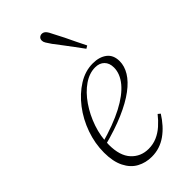

<svg xmlns="http://www.w3.org/2000/svg" viewBox="-230 -784 856 856"><g transform="rotate(-45 198.0 -355.5)"><path d="M183 12Q145 12 113.5 -5Q82 -22 63.5 -59Q45 -96 45 -152Q45 -210 65 -266.5Q85 -323 120 -368.5Q155 -414 199 -441.5Q243 -469 291 -469Q332 -469 357.5 -449.5Q383 -430 383 -391Q383 -360 364.5 -329.5Q346 -299 308 -270.5Q270 -242 211 -216.5Q152 -191 71 -170L68 -186Q162 -212 223 -244Q284 -276 314.5 -313Q345 -350 345 -389Q345 -417 329 -433Q313 -449 286 -449Q249 -449 213.5 -424.5Q178 -400 149 -358Q120 -316 102.5 -265Q85 -214 85 -161Q85 -92 117 -57.5Q149 -23 198 -23Q226 -23 250.5 -33.5Q275 -44 296.5 -63Q318 -82 336 -105L347 -96Q332 -72 314 -52Q296 -32 275.5 -17.5Q255 -3 232 4.5Q209 12 183 12ZM330 -543 317 -535Q302 -556 286 -577Q270 -598 254.5 -619Q239 -640 224 -659Q213 -675 207.5 -684Q202 -693 202 -701Q202 -712 208.5 -717.5Q215 -723 223 -723Q234 -723 242 -714.5Q250 -706 260 -684Q272 -662 283.5 -638.5Q295 -615 306.5 -590.5Q318 -566 330 -543Z"/></g></svg>

Font: Source Serif 4 48pt Light
Style: Italic
Weight: 300
Italic angle: -12°
Designer: Frank Grießhammer
Foundry: Adobe Systems Incorporated
Version: Version 4.004;hotconv 1.0.116;makeotfexe 2.5.65601